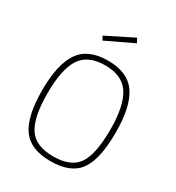

<svg xmlns="http://www.w3.org/2000/svg" viewBox="-216 -1051 1088 1189"><g transform="rotate(30 328.0 -456.5)"><path d="M220 -826 412 -922 428 -891 235 -799ZM328 -25Q455 -25 504 -98Q553 -171 553 -347Q553 -515 501.5 -595Q450 -675 328 -675Q204 -675 153.5 -596Q103 -517 103 -347Q103 -176 152.5 -100.5Q202 -25 328 -25ZM328 9Q184 9 124.5 -76Q65 -161 65 -347Q65 -531 125.5 -620Q186 -709 328 -709Q470 -709 530.5 -620.5Q591 -532 591 -347Q591 -156 532 -73.5Q473 9 328 9Z"/></g></svg>

Font: TitilliumMaps29L
Style: 1 wt
Weight: 100
Designer: Campivisivi
Foundry: Accademia di Belle Arti di Urbino and students of MA course of Visual design
Version: Version 001.001